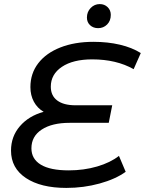

<svg xmlns="http://www.w3.org/2000/svg" viewBox="-20 -913 710 941"><path d="M229 -488Q229 -444 260.5 -420.5Q292 -397 350 -397H530L513 -311H321Q235 -311 184.5 -278Q134 -245 134 -186Q134 -134 180 -106Q226 -78 317 -78Q391 -78 456 -97Q521 -116 563 -149L596 -71Q546 -35 468 -13.5Q390 8 305 8Q180 8 107 -40.5Q34 -89 34 -175Q34 -244 77.5 -294.5Q121 -345 194 -365Q163 -383 146 -414.5Q129 -446 129 -486Q129 -553 167.5 -603Q206 -653 276 -680.5Q346 -708 438 -708Q508 -708 567.5 -694Q627 -680 670 -653L635 -574Q550 -622 432 -622Q338 -622 283.5 -585.5Q229 -549 229 -488ZM406 -827Q406 -855 424.5 -874Q443 -893 469 -893Q492 -893 507.5 -878Q523 -863 523 -840Q523 -811 505 -793Q487 -775 461 -775Q437 -775 421.5 -789.5Q406 -804 406 -827Z"/></svg>

Font: Montserrat Alternates Medium
Style: Italic
Weight: 500
Italic angle: -11.3°
Designer: Julieta Ulanovsky
Foundry: Julieta Ulanovsky
Version: Version 7.200